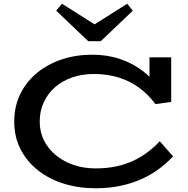

<svg xmlns="http://www.w3.org/2000/svg" viewBox="-20 -992 1003 1025"><path d="M490 13Q399 13 320.5 -11.5Q242 -36 182.5 -83Q123 -130 89.5 -195.5Q56 -261 56 -342Q56 -425 89 -491.5Q122 -558 179.5 -604.5Q237 -651 312 -675.5Q387 -700 472 -700Q553 -700 621 -677Q689 -654 743 -612.5Q797 -571 835 -514L778 -528V-686H894V-448L810 -436Q773 -486 725 -522Q677 -558 616 -577.5Q555 -597 481 -597Q419 -597 366.5 -579Q314 -561 275 -527.5Q236 -494 214 -447Q192 -400 192 -343Q192 -287 215.5 -241Q239 -195 280 -162Q321 -129 374.5 -111Q428 -93 490 -93Q551 -93 601.5 -104Q652 -115 694 -135Q736 -155 770.5 -181.5Q805 -208 833 -238L904 -157Q872 -123 831 -92Q790 -61 739 -37.5Q688 -14 625.5 -0.5Q563 13 490 13ZM659 -972 689 -935 518 -772H451L280 -935L311 -972L485 -862Z"/></svg>

Font: BioRhyme SemiExpanded SemiBold
Style: Regular
Weight: 600
Width: 6
Designer: Aoife Mooney
Foundry: Aoife Mooney Type
Version: Version 1.600;gftools[0.9.33]